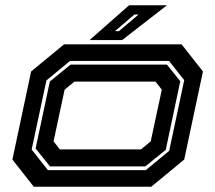

<svg xmlns="http://www.w3.org/2000/svg" viewBox="-20 -708 816 728"><path d="M108 0 27 -103 98 -437 223 -540H668.5L749.5 -437L678.5 -103L553.5 0ZM161.5 -63H533L621.5 -136L678.5 -404L621 -477H245.5L156 -403L100 -141ZM169.5 -77 115 -145 169 -399 247.5 -463H613L663.5 -400L608.5 -140L531 -77ZM207 -141.5H514.5L551.5 -172L593.5 -368L569.5 -398.5H262L225 -368L183 -172ZM319.5 -556 469.5 -688H613L443 -556ZM416 -590H431L505.5 -653H489.5Z"/></svg>

Font: Tourney Expanded Regular
Style: Bold Italic
Weight: 700
Width: 7
Italic angle: -12°
Designer: Tyler Finck
Foundry: Etcetera Type Co
Version: Version 1.010; ttfautohint (v1.8.3)